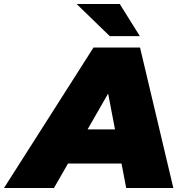

<svg xmlns="http://www.w3.org/2000/svg" viewBox="-94 -937 920 957"><path d="M-74 0 372 -700H604L770 0H535L422 -591H514L175 0ZM132 -122 226 -292H548L574 -122ZM453 -757 288 -917H503L603 -757Z"/></svg>

Font: Montserrat Thin Black
Style: Italic
Weight: 900
Italic angle: -11.3°
Version: Version 9.000